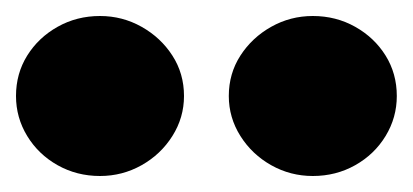

<svg xmlns="http://www.w3.org/2000/svg" viewBox="-46 -802 516 240"><path d="M79 -582Q50 -582 26 -595.5Q2 -609 -12 -632Q-26 -655 -26 -682Q-26 -710 -12 -732.5Q2 -755 26 -768.5Q50 -782 79 -782Q107 -782 131 -768.5Q155 -755 169.5 -732.5Q184 -710 184 -682Q184 -655 169.5 -632Q155 -609 131 -595.5Q107 -582 79 -582ZM345 -582Q317 -582 293 -595.5Q269 -609 254.5 -632Q240 -655 240 -682Q240 -710 254.5 -732.5Q269 -755 293 -768.5Q317 -782 345 -782Q374 -782 398 -768.5Q422 -755 436 -732.5Q450 -710 450 -682Q450 -655 436 -632Q422 -609 398 -595.5Q374 -582 345 -582Z"/></svg>

Font: REM ExtraBold
Style: Regular
Weight: 800
Designer: Octavio Pardo
Foundry: Ashler Design
Version: Version 1.005;gftools[0.9.28]